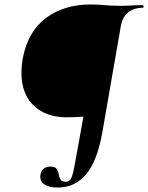

<svg xmlns="http://www.w3.org/2000/svg" viewBox="-20 -648 664 861"><path d="M239 193Q199 193 178.5 178.5Q158 164 161 138Q164 118 176 108.5Q188 99 206 99Q227 99 234 109.5Q241 120 243 133Q245 146 251 156.5Q257 167 275 167Q290 167 297.5 154.5Q305 142 312.5 104.5Q320 67 333 -8L354 -125Q318 -122 275 -122Q234 -122 195 -135.5Q156 -149 126 -179.5Q96 -210 83 -260.5Q70 -311 82 -386Q105 -507 186.5 -567.5Q268 -628 386 -628Q417 -628 448.5 -625Q480 -622 519 -622Q545 -622 571 -623.5Q597 -625 619 -625Q624 -625 624 -619Q624 -613 619 -613Q580 -613 554.5 -592Q529 -571 522 -532L439 -55Q416 75 366 134Q316 193 239 193Z"/></svg>

Font: Cormorant Garamond Light
Style: Bold Italic
Weight: 700
Italic angle: -10°
Version: Version 4.001